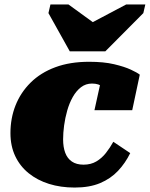

<svg xmlns="http://www.w3.org/2000/svg" viewBox="-20 -831 674 864"><path d="M294 -600H454L625 -772L634 -811H548L342 -702H438L288 -811H207L198 -772ZM356 -90Q389 -90 413.5 -104.5Q438 -119 456.5 -142.5Q475 -166 490 -193L566 -142Q544 -97 511 -62Q478 -27 430.5 -7Q383 13 316 13Q253 13 200.5 -3.5Q148 -20 109 -51.5Q70 -83 48.5 -128.5Q27 -174 27 -232Q27 -299 50 -357Q73 -415 118 -459.5Q163 -504 229 -528.5Q295 -553 381 -553Q447 -553 493.5 -542Q540 -531 569 -517.5Q598 -504 609 -495L575 -335H405L440 -494Q455 -493 462 -483Q469 -473 469.5 -460.5Q470 -448 466.5 -437Q463 -426 457 -423Q452 -433 443 -440Q434 -447 422 -451Q410 -455 394 -455Q366 -455 344.5 -438.5Q323 -422 307.5 -394.5Q292 -367 282.5 -333.5Q273 -300 268.5 -266.5Q264 -233 264 -204Q264 -169 273.5 -143.5Q283 -118 303.5 -104Q324 -90 356 -90Z"/></svg>

Font: Roboto Serif Black
Style: Italic
Weight: 900
Italic angle: -10°
Version: Version 1.008